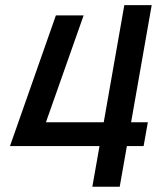

<svg xmlns="http://www.w3.org/2000/svg" viewBox="-20 -713 626 733"><path d="M18.1 -155.3 193.4 -654.3H299.3L155.3 -246.1H376L454.6 -693.4H559.1L480.5 -246.1H544.4L528.3 -155.3H464.4L437 0H332.5L359.9 -155.3Z"/></svg>

Font: Cascadia Mono
Style: Italic
Weight: 400
Italic angle: -10°
Monospace: yes
Designer: Aaron Bell
Foundry: Saja Typeworks
Version: Version 2404.023; ttfautohint (v1.8.4)